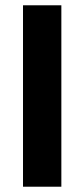

<svg xmlns="http://www.w3.org/2000/svg" viewBox="-20 -706 318 726"><path d="M67 0V-686H212V0Z"/></svg>

Font: Archivo VF Beta
Style: Regular
Weight: 400
Designer: Hector Gatti
Foundry: Omnibus-Type
Version: Version 1.002